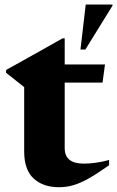

<svg xmlns="http://www.w3.org/2000/svg" viewBox="-20 -788 502 822"><path d="M257 -153.5Q257 -87.5 338.5 -87.5Q361.5 -87.5 387 -90.8Q412.5 -94 447 -103V-80.5Q394.5 -43.5 357.8 -23Q321 -2.5 291.8 5.5Q262.5 13.5 232.5 13.5Q164.5 13.5 124 -23.8Q83.5 -61 83.5 -140V-415L6 -476.5V-488.5Q13.5 -492.5 39.5 -507Q65.5 -521.5 101.8 -541.8Q138 -562 176.8 -583.8Q215.5 -605.5 248 -624H257V-512H429.5L419 -434.5H257ZM324.5 -576 347 -768.5H461.5V-763.5L345.5 -576Z"/></svg>

Font: Newsreader Display
Style: Bold
Weight: 700
Designer: Hugues Gentile
Foundry: Production Type
Version: Version 1.001